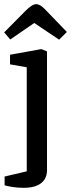

<svg xmlns="http://www.w3.org/2000/svg" viewBox="-28 -733 340 919"><path d="M85 166Q57 166 32 162Q7 158 -6 154V112L100 87V-411L20 -425V-471L170 -498L197 -487V82Q197 121 169 143.5Q141 166 85 166ZM255 -543 136 -623 21 -544 -8 -578 96 -683Q110 -697 122.5 -705Q135 -713 145 -713Q155 -713 165 -707Q175 -701 186 -690L292 -580Z"/></svg>

Font: Faustina Light Medium
Style: Regular
Weight: 500
Version: Version 1.200